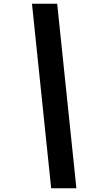

<svg xmlns="http://www.w3.org/2000/svg" viewBox="-20 -880 469 1020"><path d="M149.9 -860 251.8 120H385.8L283.8 -860Z"/></svg>

Font: Blink
Style: Obl
Weight: 400
Designer: Mew Too
Foundry: Cannot Into Space Fonts
Version: Version 001.000